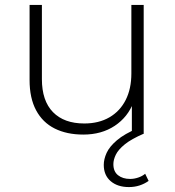

<svg xmlns="http://www.w3.org/2000/svg" viewBox="-20 -542 709 779"><path d="M318 4Q251 4 202 -20.5Q153 -45 126.5 -94.5Q100 -144 100 -217V-522H150V-221Q150 -133 195 -87Q240 -41 322 -41Q381 -41 424 -66Q467 -91 490 -136.5Q513 -182 513 -244V-522H563V0H515V-145L522 -128Q499 -67 445.5 -31.5Q392 4 318 4ZM503 217Q457 217 429 193Q401 169 401 127Q401 104 412.5 78.5Q424 53 454.5 27Q485 1 540 -22L564 0Q513 22 486.5 43.5Q460 65 450 85.5Q440 106 440 124Q440 154 459 169Q478 184 508 184Q524 184 540.5 178.5Q557 173 569 163L583 192Q566 204 546 210.5Q526 217 503 217Z"/></svg>

Font: Montserrat Thin Light
Style: Regular
Weight: 300
Version: Version 9.000